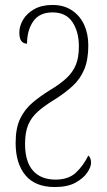

<svg xmlns="http://www.w3.org/2000/svg" viewBox="-20 -744 430 774"><path d="M201 10Q122 10 82.5 -37.5Q43 -85 43 -168Q43 -228 61.5 -266Q80 -304 111.5 -330.5Q143 -357 182 -381Q222 -405 247.5 -428.5Q273 -452 285.5 -482Q298 -512 298 -557Q298 -616 272 -655Q246 -694 192 -694Q139 -694 114 -658Q89 -622 89 -568Q75 -568 66.5 -578Q58 -588 58 -613Q58 -639 73 -664.5Q88 -690 118 -707Q148 -724 191 -724Q238 -724 270.5 -702Q303 -680 319.5 -643.5Q336 -607 336 -561Q336 -503 319.5 -464Q303 -425 273.5 -398Q244 -371 207 -347Q162 -320 134.5 -296Q107 -272 94 -241.5Q81 -211 81 -164Q81 -92 113 -56Q145 -20 204 -20Q256 -20 286 -48Q316 -76 336 -117Q341 -113 344 -106Q347 -99 347 -87Q347 -71 331.5 -48Q316 -25 284 -7.5Q252 10 201 10Z"/></svg>

Font: Noto Serif ExtraCondensed ExtraLight
Style: Regular
Weight: 200
Width: 2
Designer: Monotype Design Team
Foundry: Monotype Imaging Inc.
Version: Version 2.015